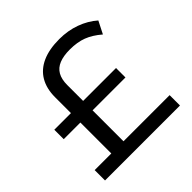

<svg xmlns="http://www.w3.org/2000/svg" viewBox="-182 -875 1036 1036"><g transform="rotate(-45 335.5 -357.0)"><path d="M48 0V-79H175V-315H48V-387H175V-508Q175 -574 202 -620Q229 -666 282 -690Q335 -714 413 -714Q478 -714 534.5 -693.5Q591 -673 633 -636L597 -565Q554 -602 512 -618Q470 -634 413 -634Q365 -634 332.5 -621Q300 -608 284 -580Q268 -552 268 -508V-387H519V-315H268V-79H620V0Z"/></g></svg>

Font: Nunito Sans 7pt SemiExpanded
Style: Regular
Weight: 400
Width: 6
Designer: Vernon Adams
Foundry: Vernon Adams
Version: Version 3.101;gftools[0.9.27]